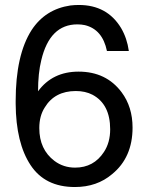

<svg xmlns="http://www.w3.org/2000/svg" viewBox="-20 -729 596 772"><path d="M410 -524Q392 -611 321 -628Q307 -631 291 -631Q180 -631 146 -487Q133 -435 133 -362Q191 -441 296 -441Q407 -441 469 -358Q513 -299 513 -216Q513 -96 431 -29Q370 23 281 23Q161 23 103 -65Q44 -154 43 -312V-323Q43 -508 107 -608Q162 -692 263 -707Q271 -708 280 -708.5Q289 -709 297 -709Q411 -709 467 -616Q491 -575 498 -524ZM285 -363Q200 -363 160 -297Q138 -263 138 -214Q138 -128 199 -82Q235 -55 282 -55Q357 -55 398 -118Q423 -156 423 -209Q423 -310 352 -348Q323 -363 285 -363Z"/></svg>

Font: Ekushey Lal Sabuj Normal
Style: Regular
Weight: 400
Designer: Al Mamun Sumon
Foundry: Al Mamun Sumon
Version: Version 1.0